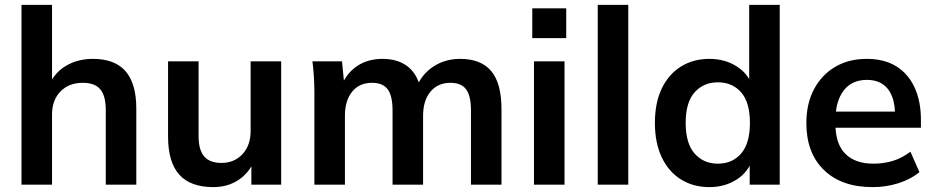

<svg xmlns="http://www.w3.org/2000/svg" viewBox="-20 -756 3828 786"><path d="M68 0V-736H193V-404H179Q202 -458 250 -486.5Q298 -515 360 -515Q450 -515 494 -464.5Q538 -414 538 -311V0H413V-305Q413 -364 390.5 -390.5Q368 -417 319 -417Q262 -417 227.5 -381.5Q193 -346 193 -287V0Z M853 10Q760 10 714 -40.9Q668 -91.9 668 -197V-505H793V-198Q793 -142 816 -115.5Q839 -89 886.3 -89Q939 -89 972.5 -124.8Q1006 -160.7 1006 -220V-505H1131V0H1009V-103H1023Q1001 -49 956.7 -19.5Q912.4 10 853 10Z M1267 0V-379Q1267 -410 1265 -442Q1263 -474 1259 -505H1380L1390 -405H1378Q1399 -457 1442.5 -486Q1486 -515 1546 -515Q1606 -515 1645.5 -486.5Q1685 -458 1701 -398H1685Q1706 -452 1754 -483.5Q1802 -515 1864 -515Q1949 -515 1991 -465Q2033 -415 2033 -309V0H1908V-304Q1908 -364 1888 -390.5Q1868 -417 1824 -417Q1772 -417 1742 -380.5Q1712 -344 1712 -282V0H1587V-304Q1587 -364 1567 -390.5Q1547 -417 1503 -417Q1451 -417 1421.5 -380.5Q1392 -344 1392 -282V0Z M2166 0V-505H2291V0ZM2159 -600V-722H2298V-600Z M2427 0V-736H2552V0Z M2884 10Q2818 10 2767.5 -21.5Q2717 -53 2689 -112Q2661 -171 2661 -253Q2661 -335 2689 -393.5Q2717 -452 2767.5 -483.5Q2818 -515 2884 -515Q2947 -515 2995.5 -484.5Q3044 -454 3060 -402H3047V-736H3172V0H3049V-107H3061Q3045 -53 2996.5 -21.5Q2948 10 2884 10ZM2919 -86Q2978 -86 3014 -127.5Q3050 -169 3050 -253Q3050 -337 3014 -378Q2978 -419 2919 -419Q2860 -419 2823.5 -378Q2787 -337 2787 -253Q2787 -169 2823.5 -127.5Q2860 -86 2919 -86Z M3552 10Q3425 10 3353 -60Q3281 -130 3281 -252Q3281 -331 3312 -390Q3343 -449 3398.5 -482Q3454 -515 3528 -515Q3601 -515 3650 -484Q3699 -453 3724.5 -397Q3750 -341 3750 -266V-233H3382V-299H3661L3644 -285Q3644 -355 3614.5 -392Q3585 -429 3529 -429Q3467 -429 3433.5 -385Q3400 -341 3400 -262V-249Q3400 -167 3440.5 -126.5Q3481 -86 3555 -86Q3598 -86 3635.5 -97.5Q3673 -109 3707 -135L3744 -51Q3708 -22 3658 -6Q3608 10 3552 10Z"/></svg>

Font: Mulish ExtraLight
Style: Regular
Weight: 200
Designer: Vernon Adams
Foundry: Vernon Adams
Version: Version 3.603